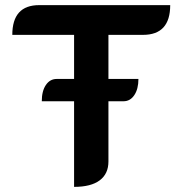

<svg xmlns="http://www.w3.org/2000/svg" viewBox="-20 -720 711 749"><path d="M644 -700Q644 -584 538 -584H403V-412H520Q520 -373 504 -349Q488 -325 462 -325H403V-90Q403 -42 369 -16.5Q335 9 269 9V-325H143Q143 -365 159 -388.5Q175 -412 201 -412H269V-584H28Q28 -700 133 -700Z"/></svg>

Font: K2D
Style: Bold
Weight: 700
Designer: Katatrad Aksorn Co.,Ltd.
Foundry: Cadson Demak Co.,Ltd.
Version: Version 1.000; ttfautohint (v1.6)